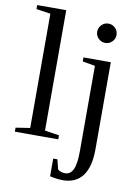

<svg xmlns="http://www.w3.org/2000/svg" viewBox="-98 -759 751 1036"><g transform="rotate(10 278.0 -240.5)"><path d="M179.2 -34.2 257.8 -22V0H20V-22L98.1 -34.2V-660.2L20 -671.9V-693.8H179.2ZM469.7 -608.9Q469.7 -587.4 454.1 -571.8Q438.5 -556.2 417 -556.2Q395 -556.2 379.4 -571.8Q363.8 -587.4 363.8 -608.9Q363.8 -630.9 379.4 -646.5Q395 -662.1 417 -662.1Q438.5 -662.1 454.1 -646.5Q469.7 -630.9 469.7 -608.9ZM464.8 19Q464.8 114.3 428 163.6Q391.1 212.9 319.8 212.9Q289.6 212.9 249 204.1V106.9H272L285.2 160.2Q301.3 173.8 325.7 173.8Q354.5 173.8 369.1 143.1Q383.8 112.3 383.8 43.9V-424.8L314.9 -437V-459H464.8Z"/></g></svg>

Font: Tinos
Style: Regular
Weight: 400
Designer: Steve Matteson
Foundry: Monotype Imaging Inc.
Version: Version 1.23